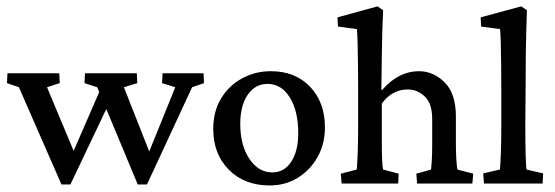

<svg xmlns="http://www.w3.org/2000/svg" viewBox="-20 -564 1706 590"><path d="M403.3 2.9 278.8 -295.9 239.7 -308.6 241.2 -338.9H400.4L401.9 -308.6L360.8 -295.9L448.7 -72.8H428.2L518.6 -295.9L478 -308.6L479.5 -338.9H605.5L606.9 -308.6L570.3 -295.9L431.6 2.9ZM168.9 2.9 38.1 -295.9 1.5 -308.6 2.9 -338.9H162.1L163.6 -308.6L124.5 -295.9L217.8 -72.8H194.3L293.5 -300.8L317.4 -251.5L196.3 2.9Z M809.1 5.9Q731 5.9 683.1 -42.5Q635.3 -90.8 635.3 -167.5Q635.3 -222.2 659.7 -262Q684.1 -301.8 724.4 -323.5Q764.6 -345.2 812.5 -345.2Q887.2 -345.2 932.9 -297.4Q978.5 -249.5 978.5 -172.4Q978.5 -122.1 956.1 -81.8Q933.6 -41.5 895.3 -17.8Q856.9 5.9 809.1 5.9ZM816.9 -34.2Q853.5 -34.2 875 -67.1Q896.5 -100.1 896.5 -154.8Q896.5 -222.7 870.6 -264.4Q844.7 -306.2 802.2 -306.2Q764.2 -306.2 741.2 -272.7Q718.3 -239.3 718.3 -183.1Q718.3 -118.2 746.1 -76.2Q773.9 -34.2 816.9 -34.2Z M1029.8 0 1027.3 -30.3 1076.2 -43Q1077.6 -54.2 1079.1 -91.3Q1080.6 -128.4 1080.6 -185.5V-283.7Q1080.6 -319.3 1080.1 -359.1Q1079.6 -398.9 1078.9 -430.7Q1078.1 -462.4 1076.7 -474.6L1018.6 -482.4L1017.1 -510.7L1140.1 -544.4L1157.2 -532.7Q1155.8 -500.5 1154.8 -468Q1153.8 -435.5 1153.3 -393.3Q1152.8 -351.1 1151.9 -288.1L1154.3 -287.6Q1204.6 -345.2 1267.1 -345.2Q1312 -345.2 1346.4 -310.8Q1380.9 -276.4 1380.9 -206.5V-123.5Q1380.9 -96.2 1382.3 -73.5Q1383.8 -50.8 1385.7 -43L1434.1 -30.3L1431.6 0H1261.7L1259.3 -30.3L1304.7 -43Q1305.7 -51.8 1306.9 -71.3Q1308.1 -90.8 1308.1 -119.6V-198.2Q1308.1 -246.1 1285.2 -267.6Q1262.2 -289.1 1233.4 -289.1Q1184.6 -289.1 1153.3 -245.6V-128.9Q1153.3 -58.6 1157.2 -43L1205.1 -30.3L1203.6 0Z M1467.3 0 1464.8 -31.2 1516.1 -43Q1517.6 -53.7 1519 -91.1Q1520.5 -128.4 1520.5 -185.5V-284.2Q1520.5 -322.3 1520 -362.1Q1519.5 -401.9 1518.8 -432.6Q1518.1 -463.4 1516.6 -474.6L1458.5 -482.4L1457 -510.7L1581.5 -544.4L1599.1 -532.7Q1598.1 -499 1597.2 -467Q1596.2 -435.1 1595.7 -395.5Q1595.2 -356 1595.2 -299.3L1594.2 -176.8Q1594.2 -127.4 1595.2 -89.6Q1596.2 -51.8 1598.1 -43L1648.9 -31.2L1647.5 0Z"/></svg>

Font: Lateef
Style: Regular
Weight: 400
Designer: SIL International
Foundry: SIL International
Version: Version 4.200